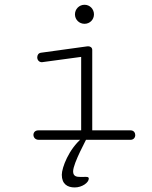

<svg xmlns="http://www.w3.org/2000/svg" viewBox="-20 -592 645 813"><path d="M289.6 133.8C289.6 98.6 349.1 -6.8 347.2 -6.8H327.1C271.5 39.1 241.7 118.2 241.7 147.9C241.7 187.5 265.6 201.7 296.4 201.7C327.6 201.7 356 181.2 356 164.1C356 154.8 342.8 157.2 332 157.2H320.8C305.2 157.2 289.6 155.3 289.6 133.8ZM144 0H532.7C545.9 0 552.7 -9.8 552.7 -20C552.7 -29.8 546.4 -40 533.2 -40H370.6V-380.4C370.6 -390.1 363.3 -396 353 -396C350.6 -396 349.1 -396 347.7 -395.5L153.3 -368.7C142.6 -367.2 137.7 -358.4 137.7 -349.1C137.7 -338.9 144.5 -328.6 157.7 -328.6C158.7 -328.6 159.7 -329.1 161.1 -329.1L323.7 -351.1V-40H142.1C128.4 -40 121.6 -30.8 121.6 -21C121.6 -10.7 128.9 0 144 0ZM337.9 -571.8C315.4 -571.8 297.4 -553.7 297.4 -531.2C297.4 -508.8 315.4 -491.2 337.9 -491.2C360.4 -491.2 377.9 -508.8 377.9 -531.2C377.9 -553.7 360.4 -571.8 337.9 -571.8Z"/></svg>

Font: Cutive Mono
Style: Regular
Weight: 400
Monospace: yes
Designer: Vernon Adams
Foundry: Vernon Adams
Version: Version 1.002